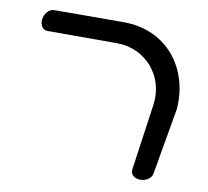

<svg xmlns="http://www.w3.org/2000/svg" viewBox="-69 -658 808 745"><g transform="rotate(10 334.5 -285.5)"><path d="M492.1 -23C489.5 -4.1 506.9 10 529.5 10C552.1 10 573.5 -4.2 576.2 -22.9L621.8 -285.4L621.8 -285.6C634 -447.7 529.8 -580.8 360.8 -580.8C194.8 -580.8 85.6 -580 85.6 -580C66.8 -580 49.9 -560.5 46.7 -538C43.6 -515.5 54.9 -496 73.8 -496C73.8 -496 234.3 -496 348.9 -496C460.6 -496 545.7 -401.5 529.3 -285.3C514.5 -179.6 496.6 -54.5 492.8 -28Z"/></g></svg>

Font: Hi.
Style: Bold
Weight: 400
Designer: Mew Too, Robert Jablonski
Foundry: Cannot Into Space Fonts
Version: Version 1.996